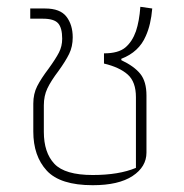

<svg xmlns="http://www.w3.org/2000/svg" viewBox="-20 -535 541 565"><path d="M78 -148V-230Q78 -259 89.5 -281.5Q101 -304 123 -333Q144 -362 153.5 -380.5Q163 -399 163 -421Q163 -453 151 -466.5Q139 -480 106 -480H69V-510H113Q157 -510 175.5 -486Q194 -462 194 -425Q194 -398 183.5 -376.5Q173 -355 152 -326Q130 -297 119.5 -275Q109 -253 109 -225V-147Q109 -86 140 -53Q171 -20 253 -20Q330 -20 380 -41V-249Q380 -294 356 -315.5Q332 -337 286 -348V-378Q328 -378 348.5 -395Q369 -412 380 -443Q390 -473 393 -515L428 -510Q424 -462 409 -429Q389 -382 337 -362V-358Q375 -340 393 -317.5Q411 -295 411 -254V-86Q411 -44 370 -17Q329 10 253 10Q157 10 117.5 -33Q78 -76 78 -148Z"/></svg>

Font: Athiti ExtraLight
Style: Regular
Weight: 250
Version: Version 1.032